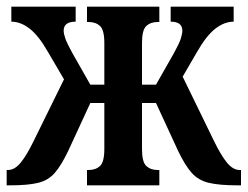

<svg xmlns="http://www.w3.org/2000/svg" viewBox="-20 -556 743 576"><path d="M0 0V-46H4Q24 -46 42 -68Q60 -90 80 -131L172 -318L124 -400Q96 -449 69 -470Q42 -491 14 -491V-536H207V-491Q171 -491 171 -464Q171 -455 176 -440.5Q181 -426 197 -397L251 -302H293V-427Q293 -466 280 -478Q267 -490 246 -490H241V-536H458V-490H453Q432 -490 419 -478Q406 -466 406 -427V-302H448L502 -397Q518 -426 522.5 -440.5Q527 -455 527 -464Q527 -491 492 -491V-536H681V-491Q653 -491 626 -470Q599 -449 571 -400L528 -326L623 -131Q643 -90 661 -68Q679 -46 699 -46H703V0H692Q638 0 606.5 -7.5Q575 -15 555 -37.5Q535 -60 514 -104L448 -247H406V-109Q406 -70 419 -58Q432 -46 453 -46H458V0H241V-46H246Q267 -46 280 -58Q293 -70 293 -109V-247H251L185 -104Q164 -60 144.5 -37.5Q125 -15 94.5 -7.5Q64 0 11 0Z"/></svg>

Font: Noto Serif ExtraCondensed SemiBold
Style: Regular
Weight: 600
Width: 2
Designer: Monotype Design Team
Foundry: Monotype Imaging Inc.
Version: Version 2.015; ttfautohint (v1.8.4.7-5d5b)